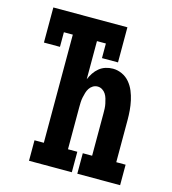

<svg xmlns="http://www.w3.org/2000/svg" viewBox="-109 -825 819 914"><g transform="rotate(15 300.0 -367.5)"><path d="M118 0V-101H164V-634H120V-562H41V-735H406V-562H327V-634H283V-446Q290 -463 300 -478Q310 -493 324 -504.5Q338 -516 355.5 -521.5Q373 -527 391 -527Q414 -527 436 -517Q458 -507 473.5 -488.5Q489 -470 498 -448Q507 -426 512 -403Q517 -380 519 -356.5Q521 -333 521 -309V-101H567V0H356V-101H402V-309Q402 -321 401.5 -333Q401 -345 398.5 -357Q396 -369 392.5 -381Q389 -393 382.5 -403Q376 -413 365.5 -419.5Q355 -426 343 -426Q330 -426 319.5 -419.5Q309 -413 302.5 -403Q296 -393 292.5 -381Q289 -369 286.5 -357Q284 -345 283.5 -333Q283 -321 283 -309V-101H329V0Z"/></g></svg>

Font: Iosevka Etoile
Style: Bold
Weight: 700
Designer: Belleve Invis
Foundry: Belleve Invis
Version: Version 28.1.0; ttfautohint (v1.8.4)